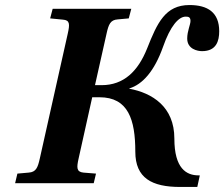

<svg xmlns="http://www.w3.org/2000/svg" viewBox="-20 -727 890 762"><path d="M40 0H352L361 -38L311 -42C283 -45 284 -62 292 -98L346 -341H375C489 -341 517 -252 517 -125C517 -20 583 15 695 15H763L773 -31H768C720 -31 672 -58 672 -177C672 -304 584 -358 493 -375V-376C546 -392 593 -445 627 -541C656 -624 689 -661 717 -661C728 -661 736 -659 736 -644C736 -629 723 -604 723 -574C723 -532 764 -524 782 -524C839 -524 850 -565 850 -603C850 -678 804 -707 732 -707C636 -707 604 -636 564 -535C528 -445 472 -389 383 -389H357L403 -594C411 -630 418 -648 447 -650L491 -654L501 -692H189L179 -654L230 -649C258 -647 257 -630 249 -594L138 -98C130 -62 123 -44 94 -42L49 -38Z"/></svg>

Font: Heuristica
Style: Bold Italic
Weight: 700
Italic angle: -13°
Version: Version 1.0.1